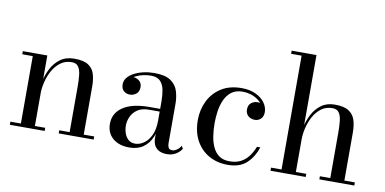

<svg xmlns="http://www.w3.org/2000/svg" viewBox="-72 -960 2369 1181"><g transform="rotate(10 1112.0 -370.0)"><path d="M189.5 -460V-19.5H254V0H36.5V-19.5H102V-440.5H36.5V-460ZM494.5 -319.5V-19.5H560V0H341.5V-19.5H406.5V-304.5Q406.5 -346.5 402.8 -378.2Q399 -410 386 -427.8Q373 -445.5 345.5 -445.5Q305 -445.5 275.5 -423.5Q246 -401.5 227 -367.2Q208 -333 198.8 -294.8Q189.5 -256.5 189.5 -224.5L177 -222Q177 -255 185.8 -297.2Q194.5 -339.5 215 -379Q235.5 -418.5 270.5 -444Q305.5 -469.5 358.5 -469.5Q416 -469.5 445.2 -450Q474.5 -430.5 484.5 -396.8Q494.5 -363 494.5 -319.5Z M1017 10Q993.5 10 973.8 1.8Q954 -6.5 942 -25.8Q930 -45 930 -77.5V-304.5Q930 -340.5 924 -373.5Q918 -406.5 898.8 -427.5Q879.5 -448.5 839.5 -448.5Q817 -448.5 792.8 -443.5Q768.5 -438.5 747.8 -428.2Q727 -418 714 -402.5Q701 -387 701 -366H677.5Q677.5 -391.5 694.2 -406.2Q711 -421 731 -421Q752.5 -421 770.2 -407.2Q788 -393.5 788 -368Q788 -338 769.8 -324.5Q751.5 -311 731 -311Q708 -311 692.2 -325Q676.5 -339 676.5 -366Q676.5 -389.5 691.8 -408.2Q707 -427 732.8 -440.2Q758.5 -453.5 790.8 -460.8Q823 -468 857 -468Q926 -468 960.2 -444Q994.5 -420 1006 -382.5Q1017.5 -345 1017.5 -304.5V-58.5Q1017.5 -42 1023.2 -30.5Q1029 -19 1047.5 -19Q1060.5 -19 1076.2 -29.8Q1092 -40.5 1100.5 -57L1110 -39Q1097 -18 1073.5 -4Q1050 10 1017 10ZM784 10Q719 10 680.2 -23.2Q641.5 -56.5 641.5 -113.5Q641.5 -180.5 699 -218.8Q756.5 -257 863 -257H976.5V-240H863Q819 -240 792 -221.5Q765 -203 752.5 -175.5Q740 -148 740 -120.5Q740 -95.5 747.8 -72.5Q755.5 -49.5 772 -34.5Q788.5 -19.5 815 -19.5Q842.5 -19.5 869 -37.8Q895.5 -56 912.8 -92.2Q930 -128.5 930 -183H941.5Q941.5 -126 923.2 -82.5Q905 -39 870 -14.5Q835 10 784 10Z M1398 10Q1332.5 10 1281 -18.8Q1229.5 -47.5 1199.8 -101.2Q1170 -155 1170 -230Q1170 -295 1196.8 -349.5Q1223.5 -404 1275.2 -437Q1327 -470 1402.5 -470Q1453.5 -470 1490.5 -452.5Q1527.5 -435 1547.5 -407.2Q1567.5 -379.5 1567.5 -348.5Q1567.5 -321.5 1552 -306.5Q1536.5 -291.5 1513.5 -291.5Q1501 -291.5 1487.8 -297Q1474.5 -302.5 1465.5 -315Q1456.5 -327.5 1456.5 -347.5Q1456.5 -373.5 1473.5 -387.5Q1490.5 -401.5 1513.5 -401.5Q1535 -401.5 1550.8 -388Q1566.5 -374.5 1566.5 -348.5H1547.5Q1547.5 -371.5 1535.8 -390.2Q1524 -409 1504.2 -422.2Q1484.5 -435.5 1460.5 -442.5Q1436.5 -449.5 1412.5 -449.5Q1369.5 -449.5 1342.5 -428.8Q1315.5 -408 1300.8 -375Q1286 -342 1280.5 -303.8Q1275 -265.5 1275 -230Q1275 -187 1281 -148Q1287 -109 1301.5 -78.8Q1316 -48.5 1341.2 -31Q1366.5 -13.5 1405 -13.5Q1446 -13.5 1475 -28.5Q1504 -43.5 1523.8 -70Q1543.5 -96.5 1557 -130.5H1578Q1558.5 -70 1516.2 -30Q1474 10 1398 10Z M1664.5 0V-19.5H1730V-730.5H1664.5V-750H1819.5V-19.5H1884.5V0ZM1969.5 0V-19.5H2034.5V-304.5Q2034.5 -346.5 2030.8 -378.2Q2027 -410 2014 -427.8Q2001 -445.5 1973.5 -445.5Q1933 -445.5 1903.8 -423.5Q1874.5 -401.5 1856 -367.2Q1837.5 -333 1828.5 -294.8Q1819.5 -256.5 1819.5 -224.5L1807 -222Q1807 -255 1815.8 -297.2Q1824.5 -339.5 1844.8 -379Q1865 -418.5 1899.5 -444Q1934 -469.5 1985 -469.5Q2042.5 -469.5 2072 -450Q2101.5 -430.5 2112 -396.8Q2122.5 -363 2122.5 -319.5V-19.5H2188V0Z"/></g></svg>

Font: Bodoni Moda 11pt
Style: Regular
Weight: 400
Version: Version 2.004